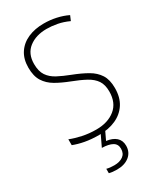

<svg xmlns="http://www.w3.org/2000/svg" viewBox="-236 -809 960 1134"><g transform="rotate(-30 244.5 -242.0)"><path d="M440 -184Q440 -120 412 -77Q384 -34 335 -12Q286 10 222 10Q168 10 125.5 2Q83 -6 50 -19V-59Q85 -45 129.5 -35.5Q174 -26 223 -26Q302 -26 351.5 -66Q401 -106 401 -183Q401 -229 382 -257.5Q363 -286 325.5 -306.5Q288 -327 233 -348Q181 -368 141.5 -391Q102 -414 79.5 -449.5Q57 -485 57 -543Q57 -602 84 -642.5Q111 -683 158 -703.5Q205 -724 265 -724Q309 -724 350 -715Q391 -706 426 -689L412 -656Q373 -674 335.5 -681Q298 -688 264 -688Q191 -688 144 -651.5Q97 -615 97 -545Q97 -495 117 -465.5Q137 -436 173 -417Q209 -398 256 -380Q313 -358 354 -334.5Q395 -311 417.5 -276Q440 -241 440 -184ZM327 144Q327 188 295 214Q263 240 210 240Q179 240 157 234V204Q178 210 209 210Q246 210 269 193.5Q292 177 292 144Q292 113 267 99Q242 85 196 84L236 0H267L238 61Q280 66 303.5 87Q327 108 327 144Z"/></g></svg>

Font: Noto Sans Sinhala UI SemiCondensed ExtraLight
Style: Regular
Weight: 200
Width: 4
Designer: Jelle Bosma - Monotype Design Team
Foundry: Monotype Imaging Inc.
Version: Version 2.006; ttfautohint (v1.8.4.7-5d5b)